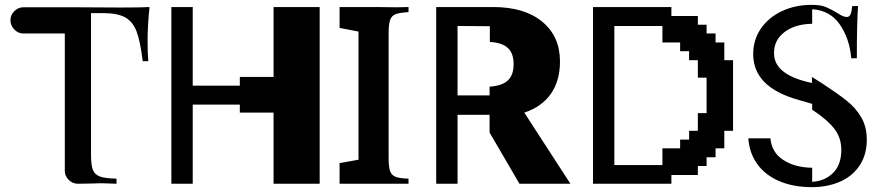

<svg xmlns="http://www.w3.org/2000/svg" viewBox="-20 -757 3626 791"><path d="M247 -53V-619H76Q55 -619 39 -635.5Q23 -652 23 -674Q23 -695 39 -711Q55 -727 76 -727H301L478 -726Q560 -726 596 -728Q588 -652 588 -589Q588 -537 591 -505H568Q558 -586 543 -626.5Q528 -667 496.5 -685Q465 -703 404 -703H355V-119Q355 -76 363 -56.5Q371 -37 392.5 -29.5Q414 -22 460 -21V0Q414 -2 403 -2Q376 -2 362 -1L301 0Q279 0 263 -16Q247 -32 247 -53Z M774 -326V0H686V-728H774V-404H968V-440H1107V-728H1297V0H1107V-293H968V-326Z M1379 0V-85L1457 -99V-627L1379 -642V-728H1528L1616 -727Q1645 -727 1663 -728V-707Q1626 -705 1609.5 -698.5Q1593 -692 1587 -674.5Q1581 -657 1581 -619V-109Q1581 -70 1587 -52.5Q1593 -35 1610 -28.5Q1627 -22 1663 -21V0H1528Z M2287 -504Q2287 -424 2249.5 -370.5Q2212 -317 2140 -293L2330 0H2120L1997 -211V-284H1865V0H1777V-728H2012Q2141 -728 2214 -667.5Q2287 -607 2287 -504ZM1997 -364V-400Q2047 -403 2071.5 -425Q2096 -447 2096 -493Q2096 -538 2071.5 -560Q2047 -582 1998 -584V-649L1865 -650V-364Z M2423 -728H2746V-691H2855V-655H2891V-619H2928V-582H2964V-509H3000V-218H2964V-146H2928V-109H2891V-73H2855V-36H2746V0H2423ZM2709 -77V-146H2782V-182H2819V-218H2855V-291H2891V-437H2855V-509H2819V-546H2782V-582H2709V-650H2511V-77Z M3169 -538Q3168 -453 3308 -419L3325 -415V-440L3368 -413Q3432 -371 3469 -341.5Q3506 -312 3528.5 -273Q3551 -234 3551 -182Q3551 -119 3521 -74.5Q3491 -30 3439.5 -8Q3388 14 3325 14Q3248 14 3190 -11Q3132 -36 3099.5 -81.5Q3067 -127 3063 -187H3154Q3159 -129 3207 -98Q3255 -67 3324 -66H3326V-8Q3378 -11 3412 -44.5Q3446 -78 3446 -140Q3446 -190 3416.5 -227.5Q3387 -265 3326 -305V-329L3268 -346Q3083 -398 3083 -534Q3083 -593 3114.5 -639Q3146 -685 3201 -711Q3256 -737 3324 -737Q3361 -737 3382.5 -728Q3404 -719 3434 -701Q3454 -687 3469 -687Q3479 -687 3484 -698Q3489 -709 3491 -732H3515Q3510 -670 3510 -517H3487Q3480 -598 3440 -656Q3400 -714 3326 -719V-659Q3255 -658 3211.5 -624.5Q3168 -591 3169 -538Z"/></svg>

Font: Hjärnsläpp Display
Style: Regular
Weight: 400
Designer: Baptiste Guesnon
Foundry: Bloom Type
Version: Version 1.000